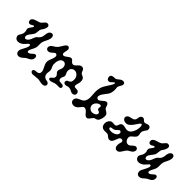

<svg xmlns="http://www.w3.org/2000/svg" viewBox="97 -1630 2651 2651"><g transform="rotate(45 1422.5 -305.0)"><path d="M165 -480C200 -503 213 -556 259 -537C291 -524 280 -473 240 -421C221 -396 231 -342 214 -312C192 -274 156 -245 152 -213C147 -171 182 -158 215 -197C244 -231 243 -270 269 -300C285 -318 302 -322 317 -355C330 -383 323 -419 339 -454C360 -500 431 -503 420 -425C414 -384 384 -344 373 -309C362 -274 374 -226 365 -197C357 -164 330 -125 323 -103C313 -70 328 -54 363 -74C387 -88 404 -119 429 -119C464 -119 463 -61 440 -36C416 -10 387 -6 363 12C336 33 317 64 275 64C227 64 218 13 231 -19C244 -51 309 -147 275 -162C254 -171 233 -125 201 -100C157 -66 104 -61 79 -96C44 -145 98 -167 104 -219C110 -270 95 -254 95 -290C95 -325 151 -362 138 -379C125 -395 98 -363 79 -360C54 -356 37 -372 37 -399C37 -457 129 -457 165 -480Z M574 -414C546 -382 515 -374 496 -355C455 -314 484 -259 536 -276C575 -288 599 -343 628 -325C675 -296 605 -209 608 -156C612 -92 666 -51 657 3C652 33 622 40 595 40C533 40 540 103 595 103C624 103 661 94 689 94C717 94 750 107 783 107C851 107 854 33 791 27C760 24 735 7 727 -21C716 -59 731 -77 728 -112C725 -147 704 -158 700 -199C696 -235 707 -314 756 -325C799 -335 824 -303 824 -260C824 -220 799 -209 803 -174C807 -141 840 -138 843 -103C847 -59 793 -54 795 -24C796 -8 812 -3 834 -6C857 -10 892 -27 915 -30C935 -33 959 -29 977 -30C993 -31 1007 -40 1008 -56C1009 -73 998 -85 977 -88C946 -92 912 -84 905 -118C897 -156 928 -171 924 -203C920 -235 901 -238 901 -278C901 -322 933 -347 969 -347C1012 -347 1052 -303 1051 -249C1050 -209 1041 -192 1007 -180C964 -165 974 -113 1015 -113C1037 -113 1061 -128 1084 -124C1137 -115 1134 -92 1176 -97C1230 -103 1222 -174 1180 -180C1145 -185 1123 -176 1118 -203C1113 -229 1141 -264 1133 -317C1125 -370 1087 -364 1064 -385C1041 -406 1050 -455 999 -455C950 -455 929 -384 889 -387C847 -390 850 -434 812 -434C774 -434 726 -360 695 -387C664 -414 728 -492 677 -517C634 -538 604 -449 574 -414Z M1361 -619C1359 -657 1399 -665 1432 -663C1473 -660 1490 -714 1540 -717C1570 -718 1579 -702 1578 -682C1578 -650 1537 -622 1544 -585C1549 -558 1550 -522 1537 -480C1524 -439 1462 -388 1449 -338C1439 -307 1461 -288 1482 -288C1512 -288 1551 -351 1586 -351C1627 -351 1622 -295 1642 -274C1662 -253 1698 -248 1706 -215C1715 -179 1698 -113 1674 -92C1654 -75 1635 -82 1616 -67C1592 -48 1576 0 1545 0C1495 0 1482 -76 1428 -80C1387 -83 1372 -3 1311 7C1260 15 1227 -17 1238 -61C1252 -116 1332 -107 1362 -158C1405 -232 1358 -302 1383 -411C1395 -485 1502 -591 1480 -617C1467 -632 1441 -573 1404 -571C1379 -570 1363 -590 1361 -619ZM1550 -260C1512 -260 1469 -215 1471 -174C1473 -134 1510 -105 1545 -105C1576 -105 1618 -126 1618 -154C1618 -190 1576 -178 1570 -200C1565 -217 1571 -233 1571 -244C1571 -254 1561 -260 1550 -260Z M2031 -455C2059 -483 2037 -542 2085 -552C2123 -560 2122 -528 2153 -520C2179 -513 2204 -546 2239 -531C2264 -520 2267 -486 2256 -467C2243 -445 2220 -423 2217 -393C2214 -365 2231 -348 2222 -319C2209 -278 2151 -262 2145 -227C2138 -187 2166 -146 2201 -143C2241 -140 2254 -176 2289 -196C2319 -213 2359 -187 2341 -144C2323 -100 2283 -102 2254 -70C2222 -35 2204 36 2148 25C2106 17 2103 -43 2121 -92C2138 -138 2077 -152 2057 -109C2039 -70 2031 -9 1982 -6C1946 -4 1928 -41 1907 -46C1887 -51 1841 -43 1818 -52C1745 -81 1771 -196 1832 -207C1864 -213 1880 -197 1906 -211C1930 -224 1921 -274 1960 -284C1998 -294 2020 -272 2060 -274C2154 -279 2178 -465 2144 -475C2111 -485 2070 -345 1994 -332C1924 -320 1884 -385 1938 -421C1964 -437 2006 -430 2031 -455ZM1866 -131C1865 -121 1871 -109 1898 -106C1958 -99 2010 -130 2018 -160C2025 -187 2014 -200 1996 -202C1974 -204 1963 -167 1925 -153C1898 -143 1868 -151 1866 -131Z M2520 -480C2555 -503 2568 -556 2614 -537C2646 -524 2635 -473 2595 -421C2576 -396 2586 -342 2569 -312C2547 -274 2511 -245 2507 -213C2502 -171 2537 -158 2570 -197C2599 -231 2598 -270 2624 -300C2640 -318 2657 -322 2672 -355C2685 -383 2678 -419 2694 -454C2715 -500 2786 -503 2775 -425C2769 -384 2739 -344 2728 -309C2717 -274 2729 -226 2720 -197C2712 -164 2685 -125 2678 -103C2668 -70 2683 -54 2718 -74C2742 -88 2759 -119 2784 -119C2819 -119 2818 -61 2795 -36C2771 -10 2742 -6 2718 12C2691 33 2672 64 2630 64C2582 64 2573 13 2586 -19C2599 -51 2664 -147 2630 -162C2609 -171 2588 -125 2556 -100C2512 -66 2459 -61 2434 -96C2399 -145 2453 -167 2459 -219C2465 -270 2450 -254 2450 -290C2450 -325 2506 -362 2493 -379C2480 -395 2453 -363 2434 -360C2409 -356 2392 -372 2392 -399C2392 -457 2484 -457 2520 -480Z"/></g></svg>

Font: PicNic
Style: Regular
Weight: 400
Designer: Mariel Nils
Foundry: Velvetyne Type Foundry
Version: Version 2.000;Glyphs 3.2.3 (3260)